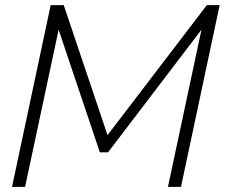

<svg xmlns="http://www.w3.org/2000/svg" viewBox="-20 -730 882 750"><path d="M178 -710H229L400 -202L788 -710H838L687 0H636L767 -614L402 -135H370L209 -614L78 0H27Z"/></svg>

Font: Raleway Light
Style: Italic
Weight: 300
Italic angle: -12°
Designer: Matt McInerney, Pablo Impallari, Rodrigo Fuenzalida
Foundry: Matt McInerney, Pablo Impallari, Rodrigo Fuenzalida
Version: Version 4.026